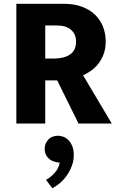

<svg xmlns="http://www.w3.org/2000/svg" viewBox="-20 -650 623 1010"><path d="M66 -630H316Q370 -630 411.5 -614.5Q453 -599 480.5 -572Q508 -545 522 -509Q536 -473 536 -432Q536 -393 524.5 -363.5Q513 -334 495 -312Q477 -290 456 -276Q435 -262 417 -254L568 0H393L281 -227H218V0H66ZM218 -342H264Q316 -342 348 -363Q380 -384 380 -431Q380 -470 354 -493Q328 -516 279 -516H218ZM277 203Q249 198 232 179.5Q215 161 215 133Q215 106 233.5 85Q252 64 286 64Q299 64 313.5 69.5Q328 75 340 87Q352 99 360 118.5Q368 138 368 166Q368 195 358 222Q348 249 332.5 271.5Q317 294 296.5 312Q276 330 255 340L222 296Q248 282 268.5 258.5Q289 235 294 206Z"/></svg>

Font: Mukta Vaani ExtraBold
Style: Regular
Weight: 800
Designer: Noopur Datye, Girish Dalvi, Yashodeep Gholap, Pallavi Karambelkar
Foundry: Ek Type
Version: Version 2.538;PS 1.000;hotconv 16.6.51;makeotf.lib2.5.65220;